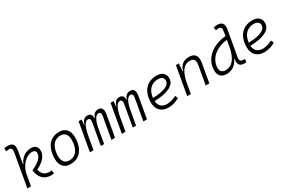

<svg xmlns="http://www.w3.org/2000/svg" viewBox="98 -1892 4491 3051"><g transform="rotate(-30 2344.0 -366.5)"><path d="M473.1 9.8C495.6 9.8 511.2 7.8 527.3 4.9L521.5 -52.7C510.3 -51.8 502.4 -51.3 484.9 -51.3C398.4 -51.3 352.5 -85.4 325.2 -179.2C449.7 -238.8 525.9 -318.4 525.9 -415C525.9 -486.8 482.9 -527.3 407.7 -527.3C296.4 -527.3 216.8 -457 180.2 -367.2H172.4L212.4 -595.7C230.5 -696.3 198.7 -742.7 104.5 -742.7C83 -742.7 61 -740.7 40 -734.9L47.4 -678.7C64.5 -682.6 82 -684.1 99.1 -684.1C144.5 -684.1 156.7 -656.7 146.5 -597.7L41 0H107.4L145.5 -216.8C179.7 -363.3 292.5 -466.3 394.5 -466.3C437 -466.3 460 -446.3 460 -407.7C460 -339.8 395 -270.5 253.4 -207.5C273.9 -67.4 349.6 9.8 473.1 9.8Z M831.1 9.8C1002.4 9.8 1104 -115.7 1104 -328.6C1104 -453.6 1037.6 -527.3 925.8 -527.3C754.4 -527.3 652.8 -399.9 652.8 -184.1C652.8 -62.5 719.2 9.8 831.1 9.8ZM843.8 -50.8C765.1 -50.8 719.2 -105.5 719.2 -197.3C719.2 -366.2 793 -466.3 917 -466.3C993.7 -466.3 1038.1 -412.1 1038.1 -320.3C1038.1 -150.9 965.8 -50.8 843.8 -50.8Z M1335.4 -517.6H1280.3L1189 0H1255.4L1298.3 -244.1V-242.7C1325.2 -390.6 1366.7 -469.7 1421.4 -469.7C1454.6 -469.7 1467.8 -444.3 1459 -394.5L1389.2 0H1449.7L1500 -282.7C1525.4 -404.3 1564.9 -469.7 1616.2 -469.7C1648.4 -469.7 1662.1 -443.8 1653.3 -394.5L1584 0H1649.9L1718.8 -390.6C1734.4 -480.5 1708 -527.3 1642.6 -527.3C1585.9 -527.3 1551.3 -497.1 1530.3 -432.6H1523.4C1525.4 -496.1 1498 -527.3 1442.9 -527.3C1387.7 -527.3 1353 -493.2 1333.5 -422.9H1326.7Z M1921.4 -517.6H1866.2L1774.9 0H1841.3L1884.3 -244.1V-242.7C1911.1 -390.6 1952.6 -469.7 2007.3 -469.7C2040.5 -469.7 2053.7 -444.3 2044.9 -394.5L1975.1 0H2035.6L2085.9 -282.7C2111.3 -404.3 2150.9 -469.7 2202.1 -469.7C2234.4 -469.7 2248 -443.8 2239.3 -394.5L2169.9 0H2235.8L2304.7 -390.6C2320.3 -480.5 2293.9 -527.3 2228.5 -527.3C2171.9 -527.3 2137.2 -497.1 2116.2 -432.6H2109.4C2111.3 -496.1 2084 -527.3 2028.8 -527.3C1973.6 -527.3 1939 -493.2 1919.4 -422.9H1912.6Z M2635.7 -51.3C2546.4 -51.3 2490.7 -103 2486.3 -190.9C2728 -196.3 2870.6 -263.7 2870.6 -390.6C2870.6 -476.6 2811.5 -527.3 2711.4 -527.3C2532.7 -527.3 2422.9 -402.3 2422.9 -199.7C2422.9 -67.9 2500 9.8 2631.3 9.8C2695.8 9.8 2770 -11.2 2832 -47.4L2809.6 -100.1C2752.9 -69.3 2689 -51.3 2635.7 -51.3ZM2488.3 -246.6C2502.4 -383.8 2582.5 -466.3 2704.1 -466.3C2768.1 -466.3 2804.7 -436.5 2804.7 -387.7C2804.7 -298.8 2690.9 -252 2488.3 -246.6Z M2974.1 0H3040.5L3074.2 -191.9C3114.7 -396.5 3191.9 -466.3 3284.7 -466.3C3360.8 -466.3 3388.2 -425.3 3374 -344.2L3313.5 0H3379.9L3439.9 -340.3C3461.4 -463.4 3416.5 -527.3 3304.2 -527.3C3207.5 -527.3 3140.1 -472.7 3114.3 -377H3106.4L3119.6 -517.6H3065.4Z M3697.8 10.3C3793.9 10.3 3870.6 -42.5 3912.1 -133.3H3920.9C3907.7 -46.4 3930.7 4.9 4026.4 4.9H4055.2L4065.4 -53.7H4035.2C3984.4 -53.7 3966.8 -82.5 3977.1 -139.2L4057.6 -595.7C4075.2 -696.3 4043.5 -742.7 3949.2 -742.7C3927.7 -742.7 3906.2 -740.7 3884.8 -734.9L3892.1 -678.7C3909.2 -682.6 3926.8 -684.1 3943.8 -684.1C3989.3 -684.1 4001.5 -656.2 3991.2 -597.7L3978 -521.5C3730 -501.5 3548.8 -354.5 3548.8 -135.3C3548.8 -43 3603 10.3 3697.8 10.3ZM3943.4 -324.2C3905.8 -145 3830.1 -50.8 3713.4 -50.8C3650.9 -50.8 3614.7 -83.5 3614.7 -141.1C3614.7 -310.5 3756.8 -437 3967.3 -460L3943.4 -325.2Z M4393.6 -51.3C4304.2 -51.3 4248.5 -103 4244.1 -190.9C4485.8 -196.3 4628.4 -263.7 4628.4 -390.6C4628.4 -476.6 4569.3 -527.3 4469.2 -527.3C4290.5 -527.3 4180.7 -402.3 4180.7 -199.7C4180.7 -67.9 4257.8 9.8 4389.2 9.8C4453.6 9.8 4527.8 -11.2 4589.8 -47.4L4567.4 -100.1C4510.7 -69.3 4446.8 -51.3 4393.6 -51.3ZM4246.1 -246.6C4260.3 -383.8 4340.3 -466.3 4461.9 -466.3C4525.9 -466.3 4562.5 -436.5 4562.5 -387.7C4562.5 -298.8 4448.7 -252 4246.1 -246.6Z"/></g></svg>

Font: Cascadia Mono PL Light
Style: Italic
Weight: 300
Italic angle: -10°
Monospace: yes
Designer: Aaron Bell
Foundry: Saja Typeworks
Version: Version 2404.023